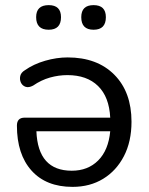

<svg xmlns="http://www.w3.org/2000/svg" viewBox="-20 -720 583 749"><path d="M345 -604Q297 -604 297 -653Q297 -700 345 -700Q393 -700 393 -653Q393 -604 345 -604ZM170 -604Q121 -604 121 -653Q121 -700 170 -700Q218 -700 218 -653Q218 -604 170 -604ZM263 9Q160 9 103 -54.5Q46 -118 46 -230Q46 -261 76 -261H410Q406 -342 362.5 -384.5Q319 -427 243 -427Q209 -427 175 -417.5Q141 -408 109 -386Q92 -377 79.5 -381.5Q67 -386 61.5 -398Q56 -410 59 -423.5Q62 -437 77 -446Q111 -470 156 -483Q201 -496 244 -496Q359 -496 426 -428.5Q493 -361 493 -245Q493 -168 463.5 -111Q434 -54 382.5 -22.5Q331 9 263 9ZM410 -208H122Q128 -54 260 -54Q323 -54 363 -94Q403 -134 410 -208Z"/></svg>

Font: Chiron GoRound TC N
Style: Regular
Weight: 350
Designer: Ryoko NISHIZUKA 西塚涼子 (kana, bopomofo & ideographs); Paul D. Hunt (Latin, Greek & Cyrillic); Sandoll Communications 산돌커뮤니
Foundry: Adobe
Version: Version 1.000;hotconv 1.1.1;makeotfexe 2.6.0